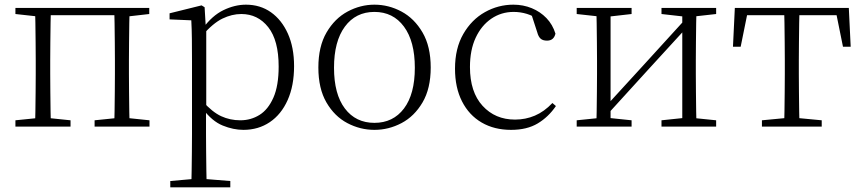

<svg xmlns="http://www.w3.org/2000/svg" viewBox="-20 -542 3697 822"><path d="M130 0Q131 -24 131.5 -64.5Q132 -105 132.5 -148.5Q133 -192 133 -226V-283Q133 -316 132.5 -359.5Q132 -403 131.5 -443.5Q131 -484 130 -508H198Q197 -484 196.5 -443.5Q196 -403 195.5 -359.5Q195 -316 195 -283V-226Q195 -192 195.5 -148.5Q196 -105 196.5 -64.5Q197 -24 198 0ZM469 0Q470 -24 470.5 -64.5Q471 -105 471.5 -148.5Q472 -192 472 -226V-283Q472 -316 471.5 -359.5Q471 -403 470.5 -443.5Q470 -484 469 -508H535Q534 -484 533.5 -443.5Q533 -403 532.5 -359.5Q532 -316 532 -283V-226Q532 -192 532.5 -148.5Q533 -105 533.5 -64.5Q534 -24 535 0ZM46 0V-27L155 -38H175L282 -27V0ZM385 0V-27L493 -38H514L620 -27V0ZM46 -482V-508H163V-470H155ZM502 -470V-508H619V-482L514 -470ZM163 -477V-508H502V-477Z M709 260V233L821 223H842L966 233V260ZM799 260Q800 229 800.5 189.5Q801 150 801.5 108.5Q802 67 802 32V-278Q802 -330 801.5 -374Q801 -418 799 -455L706 -459V-485L843 -519L856 -511L861 -425L863 -420V-80L862 -71V32Q862 66 862.5 107.5Q863 149 863.5 189Q864 229 865 260ZM1022 14Q979 14 933.5 -4.5Q888 -23 849 -75H836L848 -108Q889 -62 927 -44.5Q965 -27 1009 -27Q1054 -27 1091 -50Q1128 -73 1150.5 -124Q1173 -175 1173 -257Q1173 -369 1128.5 -425.5Q1084 -482 1013 -482Q973 -482 932.5 -462.5Q892 -443 845 -389L836 -420H848Q888 -475 936.5 -498.5Q985 -522 1033 -522Q1094 -522 1140 -489.5Q1186 -457 1212.5 -398Q1239 -339 1239 -259Q1239 -175 1211.5 -113.5Q1184 -52 1135 -19Q1086 14 1022 14Z M1583 14Q1522 14 1467 -15Q1412 -44 1377.5 -103.5Q1343 -163 1343 -253Q1343 -343 1378 -403Q1413 -463 1468 -492.5Q1523 -522 1583 -522Q1644 -522 1699 -492.5Q1754 -463 1789 -403Q1824 -343 1824 -253Q1824 -163 1789 -103.5Q1754 -44 1699 -15Q1644 14 1583 14ZM1583 -16Q1663 -16 1709.5 -77.5Q1756 -139 1756 -252Q1756 -365 1709.5 -428Q1663 -491 1583 -491Q1503 -491 1456.5 -428Q1410 -365 1410 -252Q1410 -139 1456.5 -77.5Q1503 -16 1583 -16Z M2168 14Q2096 14 2042 -17.5Q1988 -49 1958 -108Q1928 -167 1928 -248Q1928 -335 1963.5 -396.5Q1999 -458 2056 -490Q2113 -522 2178 -522Q2220 -522 2256.5 -507Q2293 -492 2319.5 -464.5Q2346 -437 2358 -398Q2351 -368 2322 -368Q2304 -368 2294.5 -376.5Q2285 -385 2280 -404L2252 -490L2295 -452Q2264 -474 2236 -482.5Q2208 -491 2179 -491Q2126 -491 2083.5 -462Q2041 -433 2016.5 -380.5Q1992 -328 1992 -255Q1992 -148 2046 -89Q2100 -30 2185 -30Q2230 -30 2270 -47Q2310 -64 2345 -101L2360 -88Q2328 -41 2282 -13.5Q2236 14 2168 14Z M2449 0V-27L2557 -38H2578L2684 -27V0ZM2812 0V-27L2917 -38H2938L3046 -27V0ZM2533 0Q2534 -24 2534.5 -64.5Q2535 -105 2535.5 -148.5Q2536 -192 2536 -226V-283Q2536 -316 2535.5 -359.5Q2535 -403 2534.5 -443.5Q2534 -484 2533 -508H2594V0ZM2574 -45 2544 -61H2550L2734 -262L2919 -465L2947 -447H2941L2757 -246ZM2901 0V-508H2962Q2961 -484 2960.5 -443.5Q2960 -403 2959.5 -359.5Q2959 -316 2959 -283V-226Q2959 -192 2959.5 -148.5Q2960 -105 2960.5 -64.5Q2961 -24 2962 0ZM2449 -482V-508H2684V-482L2579 -470H2558ZM2812 -482V-508H3046V-482L2939 -470H2918Z M3118 -342 3126 -508H3614L3622 -342H3589L3556 -505L3589 -477H3151L3184 -505L3151 -342ZM3242 0V-27L3358 -38H3382L3498 -27V0ZM3337 0Q3338 -24 3338.5 -64.5Q3339 -105 3339.5 -148.5Q3340 -192 3340 -226V-283Q3340 -316 3339.5 -359.5Q3339 -403 3338.5 -443.5Q3338 -484 3337 -508H3403Q3402 -484 3401.5 -443.5Q3401 -403 3400.5 -359.5Q3400 -316 3400 -283V-226Q3400 -192 3400.5 -148.5Q3401 -105 3401.5 -64.5Q3402 -24 3403 0Z"/></svg>

Font: Early Summer Mincho VF
Style: Regular
Weight: 250
Designer: GuiWonder
Version: Version 1.002